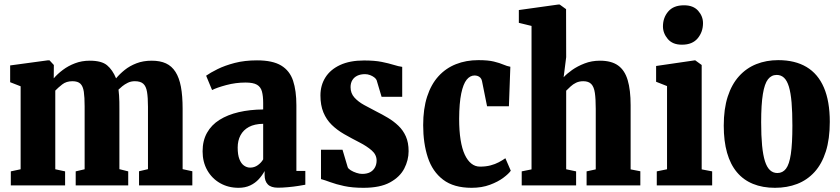

<svg xmlns="http://www.w3.org/2000/svg" viewBox="-20 -840 3804 870"><path d="M29 0V-63.5L73.5 -73V-449L26 -467.5V-543.5L195.5 -566.5H204.5L224 -545.5L223.5 -485Q240.5 -505 264.8 -523.2Q289 -541.5 319.8 -553.2Q350.5 -565 386.5 -565Q440.5 -565 465.2 -544.2Q490 -523.5 506 -485Q522 -504.5 545 -523Q568 -541.5 598.5 -553.2Q629 -565 667.5 -565Q705.5 -565 732 -552.8Q758.5 -540.5 775.2 -514.2Q792 -488 799.8 -446.8Q807.5 -405.5 807.5 -347.5V-73.5L851.5 -64V0H610V-64L650.5 -73.5V-356Q650.5 -398 646.2 -423.5Q642 -449 629.2 -460.5Q616.5 -472 591 -472Q573.5 -472 559.2 -465Q545 -458 534.2 -449.2Q523.5 -440.5 517 -434Q518.5 -421.5 519.5 -407.8Q520.5 -394 520.8 -378.8Q521 -363.5 521 -347V-73.5L561 -63.5V0H323V-63.5L363.5 -73V-358Q363.5 -399.5 359.8 -424.5Q356 -449.5 344.2 -460.8Q332.5 -472 308 -472Q280.5 -472 262 -457.5Q243.5 -443 230.5 -429.5V-73L275 -63.5V0Z M1061 11Q1014.5 11 977.5 -10Q940.5 -31 919.2 -68.5Q898 -106 898 -154.5Q898 -202.5 918 -238.2Q938 -274 974.8 -297Q1011.5 -320 1061.8 -331.8Q1112 -343.5 1172.5 -344V-373.5Q1172.5 -404.5 1167 -425.2Q1161.5 -446 1144.5 -456Q1127.5 -466 1092.5 -466Q1048 -466 1005.2 -454.5Q962.5 -443 941 -432L914 -497Q933 -510.5 965.8 -526.8Q998.5 -543 1043.5 -554.8Q1088.5 -566.5 1144.5 -566.5Q1215.5 -566.5 1254.2 -543Q1293 -519.5 1308 -474.2Q1323 -429 1323 -363V-65.5H1363.5V-3Q1353.5 -1 1331.5 2.5Q1309.5 6 1284.5 8.2Q1259.5 10.5 1239.5 10.5Q1208 10.5 1193.5 -4.5Q1179 -19.5 1179 -47V-65Q1168.5 -45.5 1152.5 -28Q1136.5 -10.5 1113.8 0.2Q1091 11 1061 11ZM1113.5 -80.5Q1133 -80.5 1148.5 -91.8Q1164 -103 1172.5 -118V-279Q1133.5 -278.5 1108 -264.8Q1082.5 -251 1069.8 -227Q1057 -203 1057 -171.5Q1057 -138.5 1064.8 -118.8Q1072.5 -99 1085.5 -89.8Q1098.5 -80.5 1113.5 -80.5Z M1627 11Q1576.5 11 1539.5 3Q1502.5 -5 1477 -14.5Q1451.5 -24 1434.5 -28.5V-161.5H1532L1555.5 -82.5Q1558 -75.5 1569.2 -68.5Q1580.5 -61.5 1594.8 -56.8Q1609 -52 1621 -52Q1642.5 -52 1656.8 -59.5Q1671 -67 1678.8 -81Q1686.5 -95 1686.5 -112.5Q1686.5 -139 1664.5 -158.2Q1642.5 -177.5 1608.8 -194.8Q1575 -212 1539 -232.5Q1507 -251 1483 -274.5Q1459 -298 1445.5 -330.5Q1432 -363 1432 -407.5Q1432 -453.5 1454.5 -489.2Q1477 -525 1521.2 -545.5Q1565.5 -566 1629.5 -566Q1677.5 -566 1709.8 -559.5Q1742 -553 1764.2 -546Q1786.5 -539 1802.5 -537V-401.5H1709L1686.5 -477Q1683.5 -483.5 1675.8 -489.5Q1668 -495.5 1656.8 -499.8Q1645.5 -504 1634 -504Q1614 -504 1599.2 -497Q1584.5 -490 1576.5 -476.8Q1568.5 -463.5 1568.5 -445Q1568.5 -417.5 1585.8 -398.2Q1603 -379 1630 -364.2Q1657 -349.5 1685 -335Q1712 -321.5 1738 -306Q1764 -290.5 1785.2 -270.2Q1806.5 -250 1819 -222Q1831.5 -194 1831.5 -155Q1831.5 -114.5 1811.8 -76.2Q1792 -38 1747.2 -13.5Q1702.5 11 1627 11Z M2117 11Q2036 11 1987.8 -25.8Q1939.5 -62.5 1918.5 -126.8Q1897.5 -191 1897.5 -273Q1897.5 -347 1915.5 -402.5Q1933.5 -458 1966.8 -494.5Q2000 -531 2046 -549.2Q2092 -567.5 2147.5 -567.5Q2192 -567.5 2218.2 -561Q2244.5 -554.5 2261.2 -547.2Q2278 -540 2292.5 -537.5L2286 -358.5H2187L2164 -473Q2162 -482.5 2156.5 -488Q2151 -493.5 2144 -495.8Q2137 -498 2130.5 -498Q2110 -498 2094.5 -478.8Q2079 -459.5 2070 -416.5Q2061 -373.5 2060.5 -302Q2060.5 -247.5 2067 -206.8Q2073.5 -166 2086 -139.2Q2098.5 -112.5 2115.8 -98.8Q2133 -85 2155 -85Q2181.5 -85 2202.5 -90.5Q2223.5 -96 2240 -104.8Q2256.5 -113.5 2270 -123L2294.5 -66.5Q2285.5 -53 2261.2 -34.8Q2237 -16.5 2200.2 -2.8Q2163.5 11 2117 11Z M2388.5 -72.5V-722.5L2331 -736.5V-794.5L2510 -819.5H2516L2545 -798.5L2545.5 -581L2534 -490Q2548 -505.5 2572.2 -522.8Q2596.5 -540 2628.8 -552.5Q2661 -565 2698.5 -565Q2750.5 -565 2780.8 -543.2Q2811 -521.5 2824.2 -477Q2837.5 -432.5 2837.5 -363.5V-72.5L2881.5 -64V0H2638V-63.5L2679.5 -72.5V-346.5Q2679.5 -391.5 2675.5 -419Q2671.5 -446.5 2659.2 -459.2Q2647 -472 2623 -472Q2604.5 -472 2590.5 -465.2Q2576.5 -458.5 2565.5 -448.2Q2554.5 -438 2545.5 -429V-73L2590.5 -63.5V0H2344V-63.5Z M2956 0V-63.5L3002.5 -73V-450L2953 -469.5V-541L3127.5 -566.5H3130.5L3159.5 -545.5V-72.5L3207 -63.5V0ZM3069.5 -637.5Q3027.5 -637.5 3005.8 -663.5Q2984 -689.5 2984 -720.5Q2984 -760 3008 -788Q3032 -816 3079 -816H3080Q3121.5 -816 3143.5 -791.2Q3165.5 -766.5 3165.5 -735Q3165.5 -695.5 3141.5 -666.5Q3117.5 -637.5 3070.5 -637.5Z M3259.5 -270.5Q3259.5 -346.5 3277.5 -402.2Q3295.5 -458 3328.8 -494.8Q3362 -531.5 3407.2 -549.5Q3452.5 -567.5 3506.5 -567.5Q3582.5 -567.5 3634.5 -536.5Q3686.5 -505.5 3713.2 -443.5Q3740 -381.5 3740 -288Q3740 -210 3722 -153.5Q3704 -97 3670.8 -60.5Q3637.5 -24 3592 -6.5Q3546.5 11 3491.5 11Q3435.5 11 3392 -6.8Q3348.5 -24.5 3319 -59.8Q3289.5 -95 3274.5 -147.8Q3259.5 -200.5 3259.5 -270.5ZM3502.5 -56Q3526.5 -56 3541.5 -75.5Q3556.5 -95 3563.5 -142Q3570.5 -189 3570.5 -270.5Q3570.5 -332 3566.8 -375.8Q3563 -419.5 3554.8 -447Q3546.5 -474.5 3532.8 -487.5Q3519 -500.5 3499.5 -500.5Q3475.5 -500.5 3460 -480.8Q3444.5 -461 3436.8 -414Q3429 -367 3429 -286Q3429 -224.5 3433.2 -180.8Q3437.5 -137 3446.2 -109.5Q3455 -82 3469 -69Q3483 -56 3502.5 -56Z"/></svg>

Font: Merriweather 24pt SemiCondensed Black
Style: Regular
Weight: 900
Width: 4
Designer: Eben Sorkin
Foundry: Eben Sorkin
Version: Version 2.100